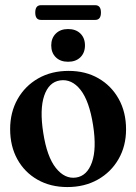

<svg xmlns="http://www.w3.org/2000/svg" viewBox="-20 -728 537 757"><path d="M250.5 -448.5Q317.5 -448.5 368.2 -419.2Q419 -390 448 -338Q477 -286 477 -218Q477 -152.5 447.5 -101Q418 -49.5 365.8 -20Q313.5 9.5 245.5 9.5Q179 9.5 128 -19.5Q77 -48.5 48.5 -100Q20 -151.5 20 -219Q20 -285 49.2 -337Q78.5 -389 130.5 -418.8Q182.5 -448.5 250.5 -448.5ZM280 -28Q323.5 -34.5 342.5 -88Q361.5 -141.5 347 -234.5Q332 -330 297.5 -373.8Q263 -417.5 217 -411Q172.5 -404.5 154.2 -350.5Q136 -296.5 150.5 -204.5Q165 -110 200.2 -65.8Q235.5 -21.5 280 -28ZM248.5 -484.5Q218 -484.5 200 -502.2Q182 -520 182 -549Q182 -577.5 200 -595.5Q218 -613.5 248.5 -613.5Q279 -613.5 297 -595.8Q315 -578 315 -549Q315 -520 297 -502.2Q279 -484.5 248.5 -484.5ZM119 -678.5Q119 -707.5 141.5 -707.5H355.5Q378 -707.5 378 -678.5Q378 -649.5 355.5 -649.5H141.5Q119 -649.5 119 -678.5Z"/></svg>

Font: Fraunces 144pt S050 SemiBold
Style: Regular
Weight: 600
Version: Version 1.000; ttfautohint (v1.8.3)